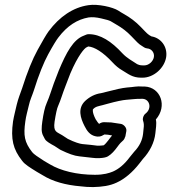

<svg xmlns="http://www.w3.org/2000/svg" viewBox="-20 -732 697 781"><path d="M567 -466H561C549 -466 542 -469 538 -471C517 -485 497 -495 478 -515C433 -564 388 -593 341 -593C332 -593 330 -590 321 -587C278 -571 250 -519 219 -445L199 -393C187 -360 183 -343 170 -313C162 -295 157 -271 152 -237C149 -214 147 -195 156 -179C161 -170 163 -163 170 -158L178 -152C185 -147 195 -142 202 -138L225 -123C226 -123 227 -122 227 -122C258 -107 282 -98 303 -96C330 -93 349 -91 356 -90C368 -88 404 -87 419 -96C434 -105 446 -119 457 -134C467 -148 475 -156 478 -158C483 -162 487 -168 488 -173C490 -176 491 -180 491 -183L494 -199C496 -213 483 -226 472 -228L432 -234H430L403 -235C396 -235 388 -232 383 -228C380 -231 375 -237 369 -247C354 -276 358 -287 358 -287C368 -299 381 -300 396 -304L418 -310C454 -320 480 -325 493 -326C523 -328 525 -330 553 -330H561C589 -328 599 -291 572 -270C563 -263 559 -250 562 -241C566 -229 565 -221 565 -218C564 -209 563 -199 562 -188C559 -162 548 -138 526 -115C521 -109 515 -102 508 -93C485 -62 462 -44 439 -34C424 -28 403 -21 366 -21C291 -21 226 -38 184 -63L160 -77C135 -93 117 -105 111 -113C79 -154 75 -181 83 -238C86 -261 92 -280 97 -302C102 -326 111 -343 118 -365C138 -429 158 -478 176 -511C195 -546 210 -570 217 -579C254 -628 295 -653 340 -661C354 -663 371 -662 392 -657C436 -647 428 -646 455 -631C476 -619 496 -604 514 -585C534 -564 545 -552 556 -546C564 -541 569 -536 579 -535C595 -534 609 -519 606 -500C603 -482 585 -466 567 -466ZM656 -500C662 -543 634 -578 596 -584C581 -592 579 -595 553 -622C532 -644 509 -661 484 -675C475 -680 467 -685 461 -689C439 -703 378 -717 340 -711C277 -702 222 -664 178 -605C167 -590 153 -565 133 -529C112 -491 91 -439 70 -373C62 -350 54 -331 48 -306C43 -283 37 -262 33 -238C23 -166 33 -125 70 -78C81 -63 101 -51 130 -33L154 -19C194 6 247 21 309 26C328 28 335 29 359 29C396 28 426 24 454 11C487 -4 519 -31 547 -67C553 -75 558 -81 561 -85C589 -115 608 -152 612 -190C613 -200 614 -210 615 -218C616 -227 616 -237 614 -246C662 -301 633 -377 569 -380H561C533 -382 527 -378 496 -376C476 -374 449 -368 411 -358L391 -353C368 -350 345 -339 326 -321C295 -291 307 -252 324 -219C334 -199 346 -183 367 -178C378 -175 389 -175 405 -185L419 -184L436 -181C427 -171 414 -150 402 -141C388 -139 374 -139 371 -140C361 -142 343 -143 315 -146C305 -147 284 -153 256 -167L233 -182C211 -196 196 -194 202 -237C207 -269 212 -292 216 -300C229 -330 233 -348 246 -381L266 -433C297 -506 324 -537 333 -540L339 -543C364 -541 398 -521 438 -478C450 -465 463 -454 477 -446C501 -432 518 -416 554 -416H560C605 -416 649 -455 656 -500Z"/></svg>

Font: AppleStorm
Style: XbdOutIta
Weight: 800
Foundry: Cannot Into Space Fonts
Version: Version 1.01